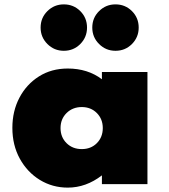

<svg xmlns="http://www.w3.org/2000/svg" viewBox="-20 -841 772 877"><path d="M289.5 16Q373 16 445.5 -40V0H653.5V-512H445.5V-479Q380.5 -528 289.5 -528Q215 -528 158 -492Q101 -456 68.8 -394.8Q36.5 -333.5 36.5 -257Q36.5 -178 70.5 -116.2Q104.5 -54.5 162 -19.2Q219.5 16 289.5 16ZM353.5 -160Q311.5 -160 284 -187.2Q256.5 -214.5 256.5 -256Q256.5 -297.5 284.2 -324.8Q312 -352 353.5 -352Q395 -352 422.2 -324.8Q449.5 -297.5 449.5 -256Q449.5 -214.5 422.5 -187.2Q395.5 -160 353.5 -160ZM507.5 -609Q552 -609 582.8 -640Q613.5 -671 613.5 -715Q613.5 -759.5 582.8 -790.2Q552 -821 507.5 -821Q463.5 -821 432.5 -790.2Q401.5 -759.5 401.5 -715Q401.5 -671 432.5 -640Q463.5 -609 507.5 -609ZM271.5 -609Q316 -609 346.8 -640Q377.5 -671 377.5 -715Q377.5 -759.5 346.8 -790.2Q316 -821 271.5 -821Q227.5 -821 196.5 -790.2Q165.5 -759.5 165.5 -715Q165.5 -671 196.5 -640Q227.5 -609 271.5 -609Z"/></svg>

Font: Spartan Black
Style: Regular
Weight: 900
Designer: Matt Bailey, Mirko Velimirovic
Foundry: Matt Bailey
Version: Version 1.003; ttfautohint (v1.8.3)